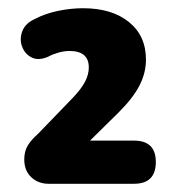

<svg xmlns="http://www.w3.org/2000/svg" viewBox="-20 -729 420 467"><path d="M98 -282Q73 -282 56 -298Q39 -314 39 -341Q39 -361 47.5 -375Q56 -389 72 -403L157 -491Q178 -513 187 -530.5Q196 -548 196 -565Q196 -605 149 -605Q136 -605 122 -601Q108 -597 97 -591Q74 -581 57.5 -589Q41 -597 34 -615Q27 -633 34 -652.5Q41 -672 65 -683Q90 -696 121 -702.5Q152 -709 182 -709Q252 -709 293.5 -675.5Q335 -642 335 -584Q335 -552 319.5 -521.5Q304 -491 269 -456L199 -387H306Q359 -387 359 -335Q359 -282 306 -282Z"/></svg>

Font: Chiron GoRound TC EB
Style: Regular
Weight: 700
Designer: Ryoko NISHIZUKA 西塚涼子 (kana, bopomofo & ideographs); Paul D. Hunt (Latin, Greek & Cyrillic); Sandoll Communications 산돌커뮤니
Foundry: Adobe
Version: Version 1.000;hotconv 1.1.1;makeotfexe 2.6.0